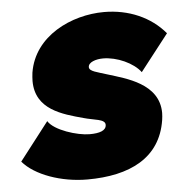

<svg xmlns="http://www.w3.org/2000/svg" viewBox="-44 -570 600 620"><g transform="rotate(-5 256.0 -260.0)"><path d="M215 7C353 7 453 -42 472 -163C473 -171 474 -178 474 -186C474 -282 367 -307 310 -325C276 -336 251 -340 251 -354C251 -370 276 -378 299 -378C344 -378 397 -354 420 -323L512 -441C466 -496 395 -527 315 -527C210 -527 87 -470 68 -352C67 -342 66 -334 66 -325C66 -232 153 -210 219 -192C253 -182 289 -183 289 -164C289 -145 267 -138 235 -138C195 -138 121 -161 102 -192L7 -69C46 -23 131 7 215 7Z"/></g></svg>

Font: Arthouse Owned Black
Style: Italic
Weight: 900
Italic angle: -10°
Designer: Jeremy Tribby
Foundry: Tribby Type
Version: Version 1.000;PS 001.000;hotconv 1.0.88;makeotf.lib2.5.64775